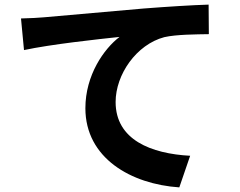

<svg xmlns="http://www.w3.org/2000/svg" viewBox="-20 -768 1040 832"><path d="M71 -688 84 -551C200 -576 404 -598 498 -608C431 -557 350 -443 350 -299C350 -83 548 30 757 44L804 -93C635 -102 481 -162 481 -326C481 -445 571 -575 692 -607C745 -619 831 -619 885 -620L884 -748C814 -746 704 -739 601 -731C418 -715 253 -700 170 -693C150 -691 111 -689 71 -688Z"/></svg>

Font: Noto Sans CJK TC
Style: Bold
Weight: 700
Designer: Ryoko NISHIZUKA 西塚涼子 (kana, bopomofo & ideographs); Paul D. Hunt (Latin, Greek & Cyrillic); Sandoll Communications 산돌커뮤니
Foundry: Adobe
Version: Version 2.004;hotconv 1.0.118;makeotfexe 2.5.65603